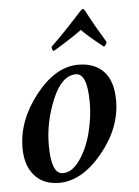

<svg xmlns="http://www.w3.org/2000/svg" viewBox="-49 -679 523 724"><g transform="rotate(-5 212.5 -317.0)"><path d="M291 -639.6Q295.9 -639.6 300.8 -629.9Q325.2 -582 370.1 -507.8Q366.2 -493.2 358.4 -491.2Q297.9 -539.1 277.3 -561.5Q242.2 -535.2 168.9 -491.2Q166 -492.2 163.6 -497.1Q161.1 -502 162.1 -507.8Q217.8 -561.5 279.3 -629.9Q289.1 -639.6 291 -639.6ZM244.1 -396.5Q190.4 -396.5 154.8 -311.5Q119.1 -226.6 119.1 -138.7Q119.1 -29.3 163.1 -29.3Q199.2 -29.3 229 -73.2Q258.8 -117.2 272.9 -174.8Q287.1 -232.4 287.1 -285.2Q287.1 -396.5 244.1 -396.5ZM255.9 -431.6Q317.4 -431.6 352.1 -395Q386.7 -358.4 386.7 -285.2Q386.7 -180.7 309.6 -87.4Q232.4 5.9 146.5 5.9Q86.9 5.9 53.2 -32.2Q19.5 -70.3 19.5 -136.7Q19.5 -241.2 94.7 -336.4Q169.9 -431.6 255.9 -431.6Z"/></g></svg>

Font: Crimson
Style: SemiboldItalic
Weight: 600
Italic angle: -11°
Version: Version 0.8 ; ttfautohint (v1.00) -l 8 -r 50 -G 200 -x 14 -D